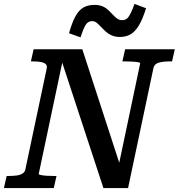

<svg xmlns="http://www.w3.org/2000/svg" viewBox="-44 -962 914 982"><path d="M-24 0 -10 -62H1Q23 -62 41.5 -64.5Q60 -67 72 -75Q84 -83 86 -97L195 -612Q198 -627 189.5 -634.5Q181 -642 164.5 -645Q148 -648 125 -648H114L128 -710H377L574 -105L558 -92L673 -638Q674 -642 661.5 -644Q649 -646 631 -647Q613 -648 595 -648H582L596 -710H850L836 -648H825Q793 -648 769.5 -642Q746 -636 741 -615L611 0H485L264 -673H281L154 -72Q154 -69 166 -66.5Q178 -64 196.5 -63Q215 -62 232 -62H245L231 0ZM570 -773Q544 -773 526 -781.5Q508 -790 495 -802Q482 -814 471.5 -825.5Q461 -837 450.5 -845.5Q440 -854 427 -854Q406 -854 394 -834.5Q382 -815 368 -771L309 -792Q324 -846 341.5 -878Q359 -910 382.5 -923.5Q406 -937 439 -937Q463 -937 480.5 -929.5Q498 -922 510.5 -910Q523 -898 533.5 -886.5Q544 -875 555 -867Q566 -859 581 -859Q597 -859 606.5 -868Q616 -877 625 -895.5Q634 -914 644 -942L703 -920Q686 -865 667 -833Q648 -801 624.5 -787Q601 -773 570 -773Z"/></svg>

Font: Roboto Serif Medium
Style: Italic
Weight: 500
Italic angle: -10°
Designer: Greg Gazdowicz
Foundry: Commercial Type
Version: Version 1.008